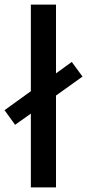

<svg xmlns="http://www.w3.org/2000/svg" viewBox="-44 -820 381 840"><path d="M317 -485 201 -402V0H91V-323L22 -274L-24 -338L91 -421V-800H201V-499L270 -549Z"/></svg>

Font: Martel Sans DemiBold
Style: Regular
Weight: 600
Designer: Dan Reynolds and Mathieu Réguer
Foundry: Dan Reynolds and Mathieu Réguer
Version: Version 1.001;PS 001.001;hotconv 1.0.70;makeotf.lib2.5.58329